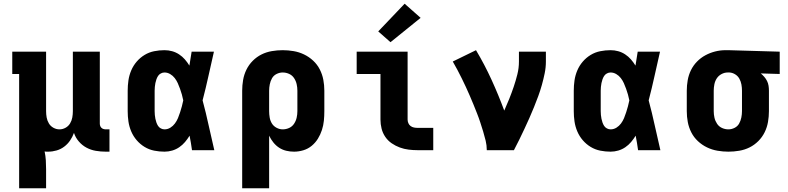

<svg xmlns="http://www.w3.org/2000/svg" viewBox="-20 -808 4240 1033"><path d="M83 205V-410H46V-530H228V-210Q228 -193 231 -176Q234 -159 243 -144Q252 -129 267.5 -120.5Q283 -112 300 -112Q317 -112 332.5 -120.5Q348 -129 357 -144Q366 -159 369 -176Q372 -193 372 -210V-530H517V-143Q517 -137 519 -131Q521 -125 525.5 -120.5Q530 -116 536.5 -114Q543 -112 549 -112H569V8H549Q522 8 495.5 3.5Q469 -1 445.5 -13.5Q422 -26 404 -47Q386 -68 378 -93Q370 -71 357 -52Q344 -33 325.5 -19Q307 -5 284.5 1.5Q262 8 239 8Q235 8 230 8Q225 8 220 7Q225 30 226.5 54Q228 78 228 102V205Z M865 8Q837 8 809.5 2.5Q782 -3 758 -17.5Q734 -32 715.5 -53.5Q697 -75 686 -101Q675 -127 671 -154.5Q667 -182 667 -210V-320Q667 -348 671 -375.5Q675 -403 686 -429Q697 -455 715.5 -476.5Q734 -498 758 -512.5Q782 -527 809.5 -532.5Q837 -538 865 -538Q886 -538 906 -532.5Q926 -527 943.5 -515.5Q961 -504 974.5 -488.5Q988 -473 999 -455Q1002 -474 1005 -492.5Q1008 -511 1011 -530H1131Q1116 -465 1101.5 -399Q1087 -333 1070 -268Q1088 -201 1102.5 -134Q1117 -67 1133 0H1013Q1010 -20 1007 -39.5Q1004 -59 1000 -78Q989 -60 975.5 -44Q962 -28 944.5 -16Q927 -4 906.5 2Q886 8 865 8ZM865 -112Q882 -112 896.5 -121Q911 -130 921 -143.5Q931 -157 937.5 -172.5Q944 -188 949 -204Q954 -220 958.5 -236Q963 -252 966 -268Q963 -284 958.5 -299.5Q954 -315 948.5 -330.5Q943 -346 936.5 -360.5Q930 -375 920 -388Q910 -401 895.5 -409.5Q881 -418 865 -418Q855 -418 845.5 -413Q836 -408 830.5 -399.5Q825 -391 821.5 -381Q818 -371 816 -361Q814 -351 813 -340.5Q812 -330 812 -320V-210Q812 -200 813 -189.5Q814 -179 816 -169Q818 -159 821.5 -149Q825 -139 830.5 -130.5Q836 -122 845.5 -117Q855 -112 865 -112Z M1283 205V-320Q1283 -349 1288 -378Q1293 -407 1306 -433.5Q1319 -460 1340 -481Q1361 -502 1387 -515Q1413 -528 1442.5 -533Q1472 -538 1501 -538Q1530 -538 1559.5 -533Q1589 -528 1616 -515Q1643 -502 1665 -481.5Q1687 -461 1700.5 -434.5Q1714 -408 1719.5 -379Q1725 -350 1725 -320V-210Q1725 -184 1722.5 -158.5Q1720 -133 1712 -108.5Q1704 -84 1690.5 -62Q1677 -40 1657 -23.5Q1637 -7 1612 0.5Q1587 8 1562 8Q1540 8 1519.5 3Q1499 -2 1481.5 -13.5Q1464 -25 1450.5 -42Q1437 -59 1428 -78V205ZM1501 -112Q1519 -112 1535.5 -119.5Q1552 -127 1562 -142Q1572 -157 1576 -174.5Q1580 -192 1580 -210V-320Q1580 -338 1576 -355.5Q1572 -373 1562 -388Q1552 -403 1535.5 -410.5Q1519 -418 1501 -418Q1484 -418 1468 -410Q1452 -402 1443.5 -387Q1435 -372 1431.5 -354.5Q1428 -337 1428 -320V-210Q1428 -193 1431 -175.5Q1434 -158 1443 -143.5Q1452 -129 1468 -120.5Q1484 -112 1501 -112Z M2227 0Q2203 0 2178.5 -3Q2154 -6 2131 -14.5Q2108 -23 2087.5 -37Q2067 -51 2053 -71.5Q2039 -92 2033 -116Q2027 -140 2027 -165V-410H1899V-530H2173V-165Q2173 -155 2177 -145.5Q2181 -136 2189 -130Q2197 -124 2207 -122Q2217 -120 2227 -120H2311V0ZM2081 -581 2015 -639 2157 -788 2243 -712Z M2599 0Q2599 -26 2593 -51Q2587 -76 2579.5 -100.5Q2572 -125 2564 -149.5Q2556 -174 2546.5 -198Q2537 -222 2527.5 -245.5Q2518 -269 2507.5 -293Q2497 -317 2486.5 -340Q2476 -363 2464.5 -386Q2453 -409 2441 -432Q2429 -455 2416 -477L2541 -538Q2587 -461 2624.5 -379Q2662 -297 2693 -213Q2707 -244 2720 -276.5Q2733 -309 2744 -341.5Q2755 -374 2763.5 -408Q2772 -442 2772 -477V-530H2917V-477Q2917 -445 2910.5 -413.5Q2904 -382 2895.5 -351.5Q2887 -321 2876 -291Q2865 -261 2853 -231.5Q2841 -202 2828 -172.5Q2815 -143 2801.5 -114.5Q2788 -86 2774 -57Q2760 -28 2745 0Z M3265 8Q3237 8 3209.5 2.5Q3182 -3 3158 -17.5Q3134 -32 3115.5 -53.5Q3097 -75 3086 -101Q3075 -127 3071 -154.5Q3067 -182 3067 -210V-320Q3067 -348 3071 -375.5Q3075 -403 3086 -429Q3097 -455 3115.5 -476.5Q3134 -498 3158 -512.5Q3182 -527 3209.5 -532.5Q3237 -538 3265 -538Q3286 -538 3306 -532.5Q3326 -527 3343.5 -515.5Q3361 -504 3374.5 -488.5Q3388 -473 3399 -455Q3402 -474 3405 -492.5Q3408 -511 3411 -530H3531Q3516 -465 3501.5 -399Q3487 -333 3470 -268Q3488 -201 3502.5 -134Q3517 -67 3533 0H3413Q3410 -20 3407 -39.5Q3404 -59 3400 -78Q3389 -60 3375.5 -44Q3362 -28 3344.5 -16Q3327 -4 3306.5 2Q3286 8 3265 8ZM3265 -112Q3282 -112 3296.5 -121Q3311 -130 3321 -143.5Q3331 -157 3337.5 -172.5Q3344 -188 3349 -204Q3354 -220 3358.5 -236Q3363 -252 3366 -268Q3363 -284 3358.5 -299.5Q3354 -315 3348.5 -330.5Q3343 -346 3336.5 -360.5Q3330 -375 3320 -388Q3310 -401 3295.5 -409.5Q3281 -418 3265 -418Q3255 -418 3245.5 -413Q3236 -408 3230.5 -399.5Q3225 -391 3221.5 -381Q3218 -371 3216 -361Q3214 -351 3213 -340.5Q3212 -330 3212 -320V-210Q3212 -200 3213 -189.5Q3214 -179 3216 -169Q3218 -159 3221.5 -149Q3225 -139 3230.5 -130.5Q3236 -122 3245.5 -117Q3255 -112 3265 -112Z M3899 8Q3870 8 3840.5 3Q3811 -2 3784 -15Q3757 -28 3735 -48.5Q3713 -69 3699.5 -95.5Q3686 -122 3680.5 -151Q3675 -180 3675 -210V-320Q3675 -348 3680 -376.5Q3685 -405 3697.5 -430.5Q3710 -456 3730 -476.5Q3750 -497 3775 -510.5Q3800 -524 3827.5 -531Q3855 -538 3884 -538Q3888 -538 3892 -538Q3896 -538 3900 -538L4175 -530V-410L4073 -413Q4083 -405 4092 -394.5Q4101 -384 4107 -372Q4113 -360 4115 -346.5Q4117 -333 4117 -320V-210Q4117 -181 4112 -152Q4107 -123 4094 -96.5Q4081 -70 4060 -49Q4039 -28 4013 -15Q3987 -2 3957.5 3Q3928 8 3899 8ZM3899 -112Q3916 -112 3932 -120Q3948 -128 3956.5 -143Q3965 -158 3968.5 -175.5Q3972 -193 3972 -210V-320Q3972 -337 3969 -353.5Q3966 -370 3958 -384.5Q3950 -399 3935.5 -408Q3921 -417 3905 -418H3900Q3899 -418 3897.5 -418Q3896 -418 3895 -418Q3878 -418 3862 -409.5Q3846 -401 3836.5 -386.5Q3827 -372 3823.5 -354.5Q3820 -337 3820 -320V-210Q3820 -192 3824 -174.5Q3828 -157 3838 -142Q3848 -127 3864.5 -119.5Q3881 -112 3899 -112Z"/></svg>

Font: Iosevka Slab Heavy Extended
Style: Regular
Weight: 900
Width: 7
Monospace: yes
Designer: Belleve Invis
Foundry: Belleve Invis
Version: Version 11.1.0; ttfautohint (v1.8.3)